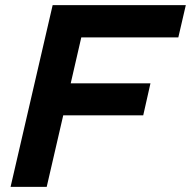

<svg xmlns="http://www.w3.org/2000/svg" viewBox="-20 -724 740 744"><path d="M671 -579H295L254 -401H563L535 -277H225L161 0H21L184 -704H700Z"/></svg>

Font: Prodigy Sans SemiBold
Style: Italic
Weight: 600
Italic angle: -13°
Designer: Wei Huang
Foundry: Wei Huang
Version: Version 1.003; ttfautohint (v1.8.3)